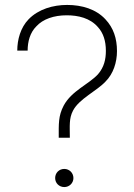

<svg xmlns="http://www.w3.org/2000/svg" viewBox="-20 -755 544 778"><path d="M218 -197H263C263 -244 259 -275 276 -307C301 -355 372 -386 408 -425C439 -456 454 -502 454 -548C454 -599 440 -642 407 -677C369 -718 312 -735 252 -735C195 -735 136 -718 96 -677C63 -643 50 -594 50 -550H92C92 -587 102 -623 127 -648C154 -678 199 -693 250 -693C297 -693 345 -682 377 -645C398 -622 409 -590 409 -549C409 -515 402 -483 377 -454C339 -413 270 -387 238 -327C216 -285 218 -253 218 -197ZM240.5 3C261 3 277.5 -13 277.5 -33.5C277.5 -54.5 261 -70.5 240.5 -70.5C219.5 -70.5 203.5 -54.5 203.5 -33.5C203.5 -13 219.5 3 240.5 3Z"/></svg>

Font: Hauora ExtraLight
Style: Regular
Weight: 200
Designer: Mikhail Sharanda
Foundry: WCYS & Co.
Version: Version 1.010